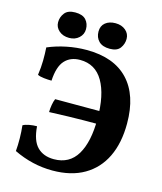

<svg xmlns="http://www.w3.org/2000/svg" viewBox="-127 -962 896 1063"><g transform="rotate(15 321.0 -430.0)"><path d="M274.2 9Q159.4 9 52 -43Q55 -77.6 54.5 -116.4Q54 -155.2 50 -190Q62.8 -197.6 85.5 -201.8Q108.2 -206 129.6 -205.8Q135.4 -124.8 170.7 -89.2Q206 -53.6 265.8 -53.6Q355 -53.6 398.6 -126.6Q442.2 -199.6 442.2 -332.4Q442.2 -469.2 397.7 -545.8Q353.2 -622.4 265.6 -622.4Q210.6 -622.4 178.3 -587.1Q146 -551.8 141.6 -470.4Q121.4 -470.4 97.7 -473Q74 -475.6 61 -482.4Q67.4 -524.8 67.9 -565.1Q68.4 -605.4 66 -640.6Q115.8 -662 172.7 -673.5Q229.6 -685 286.6 -685Q442.8 -685 525 -598.1Q607.2 -511.2 607.2 -349Q607.2 -237.2 568.6 -157.2Q530 -77.2 455.6 -34.1Q381.2 9 274.2 9ZM173.6 -299Q173.6 -319 177.5 -341Q181.4 -363 187.6 -376.6H453.6V-304.6Q408 -304.6 368.8 -304.3Q329.6 -304 284 -302.8Q238.4 -301.6 173.6 -299ZM406.6 -724.2Q365 -724.2 343.7 -745.6Q322.4 -767 322.4 -801Q322.4 -833.4 344.5 -851.4Q366.6 -869.4 402.4 -869.4Q437.6 -869.4 460.5 -850Q483.4 -830.6 483.4 -801Q483.4 -771.6 466 -747.9Q448.6 -724.2 406.6 -724.2ZM174 -724.2Q138.2 -724.2 115.6 -744.1Q93 -764 93 -792.6Q93 -822.4 111.4 -845.9Q129.8 -869.4 171.4 -869.4Q214 -869.4 233.2 -848Q252.4 -826.6 252.4 -794.6Q252.4 -765 230.1 -744.6Q207.8 -724.2 174 -724.2Z"/></g></svg>

Font: Vollkorn
Style: Regular
Weight: 400
Designer: Friedrich Althausen
Foundry: Friedrich Althausen
Version: Version 4.104